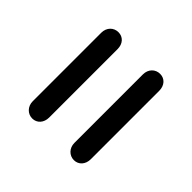

<svg xmlns="http://www.w3.org/2000/svg" viewBox="-45 -673 730 730"><g transform="rotate(-45 320.0 -308.0)"><path d="M504 -376C533 -376 552 -394 552 -419C552 -444 533 -464 504 -464H136C108 -464 88 -444 88 -419C88 -394 108 -376 136 -376ZM504 -152C533 -152 552 -170 552 -195C552 -220 533 -240 504 -240H136C108 -240 88 -220 88 -195C88 -170 108 -152 136 -152Z"/></g></svg>

Font: Dongle
Style: Regular
Weight: 400
Designer: Yanghee Ryu
Foundry: Yanghee Ryu
Version: Version 2.000